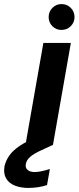

<svg xmlns="http://www.w3.org/2000/svg" viewBox="-103 -712 389 943"><path d="M22 0 110 -501H245L157 0ZM199 -565Q172 -565 154 -583.5Q136 -602 136 -628Q136 -655 154.5 -673.5Q173 -692 199 -692Q226 -692 244.5 -673.5Q263 -655 263 -628Q263 -602 244.5 -583.5Q226 -565 199 -565ZM36 211Q0 211 -29 200Q-58 189 -72.5 165Q-87 141 -81 105Q-75 78 -58 53Q-41 28 -5.5 4Q30 -20 89 -43L138 -63L156 0L102 25Q62 43 44.5 59Q27 75 24 93Q20 111 32 122Q44 133 67 133Q82 133 101 129Q120 125 142 118L128 197Q107 204 83.5 207.5Q60 211 36 211Z"/></svg>

Font: DM Sans 18pt
Style: Bold Italic
Weight: 700
Italic angle: -10°
Designer: Colophon Foundry, Jonny Pinhorn
Foundry: Colophon Foundry
Version: Version 4.004;gftools[0.9.30]